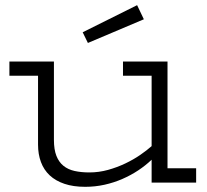

<svg xmlns="http://www.w3.org/2000/svg" viewBox="-20 -701 793 737"><path d="M732.9 0H562V-87.9Q539.1 -65.9 510.7 -47.1Q482.4 -28.3 450 -14.2Q417.5 0 381.3 8.1Q345.2 16.1 307.1 16.1Q261.2 16.1 227.3 4.6Q193.4 -6.8 170.9 -27.8Q148.4 -48.8 137.2 -78.9Q126 -108.9 126 -146V-410.2H16.1V-464.8H187V-164.1Q187 -127 196.5 -102.8Q206.1 -78.6 223.6 -64.5Q241.2 -50.3 266.4 -44.7Q291.5 -39.1 323.2 -39.1Q359.4 -39.1 394.5 -48.8Q429.7 -58.6 460.9 -73.5Q492.2 -88.4 518.1 -106.2Q543.9 -124 562 -140.1V-410.2H452.1V-464.8H623V-55.2H732.9ZM532.2 -627 317.4 -536.1 297.4 -577.1 506.3 -681.2Z"/></svg>

Font: Stint Ultra Expanded
Style: Regular
Weight: 400
Width: 7
Designer: Astigmatic (AOETI)
Foundry: Astigmatic (AOETI)
Version: Version 1.000